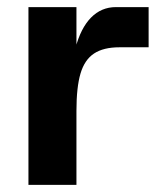

<svg xmlns="http://www.w3.org/2000/svg" viewBox="-20 -520 454 540"><path d="M60 -500H195V-314L177 -245Q177 -327 192 -384Q207 -441 236 -470.5Q265 -500 306 -500H398V-387H316Q271 -387 244.5 -369.5Q218 -352 206.5 -313.5Q195 -275 195 -208V0H60Z"/></svg>

Font: Uncut Sans Variable
Style: Regular
Weight: 400
Designer: Kasper Nordkvist
Foundry: UNCUT.wtf
Version: Version 1.304;Glyphs 3.2 (3246)